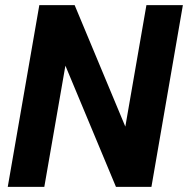

<svg xmlns="http://www.w3.org/2000/svg" viewBox="-20 -731 735 751"><path d="M572.3 0H433.6L235.8 -474.1L153.3 0H10.3L133.8 -710.9H272L470.2 -235.8L552.7 -710.9H695.3Z"/></svg>

Font: RobotoInd
Style: Bold Italic
Weight: 700
Italic angle: -12°
Designer: Google
Version: Version 2.001150; 2014